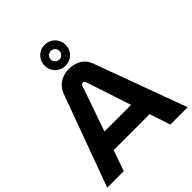

<svg xmlns="http://www.w3.org/2000/svg" viewBox="-251 -1081 1230 1230"><g transform="rotate(-45 364.5 -465.5)"><path d="M0 0 228 -622Q245 -667 281.5 -689.5Q318 -712 364 -712Q410 -712 447 -690.5Q484 -669 500 -623L729 0H572L525 -141H199L150 0ZM242 -267H483L382 -574Q378 -587 365 -587Q354 -587 349 -574ZM364 -741Q324 -741 296.5 -768.5Q269 -796 269 -836Q269 -876 296.5 -903.5Q324 -931 364 -931Q404 -931 431.5 -903.5Q459 -876 459 -836Q459 -796 431.5 -768.5Q404 -741 364 -741ZM364 -797Q381 -797 392 -808.5Q403 -820 403 -836Q403 -853 392 -864Q381 -875 364 -875Q348 -875 336.5 -864Q325 -853 325 -836Q325 -820 336.5 -808.5Q348 -797 364 -797Z"/></g></svg>

Font: MuseoModerno SemiBold
Style: Regular
Weight: 600
Designer: Pablo Cosgaya, Héctor Gatti, Marcela Romero, and the Authors of The MuseoModerno Project.
Foundry: Omnibus-Type Team
Version: Version 1.001